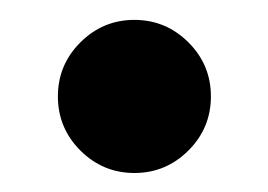

<svg xmlns="http://www.w3.org/2000/svg" viewBox="-20 -450 274 196"><path d="M62 -296.4Q39.1 -319.3 39.1 -351.6Q39.1 -383.8 62 -406.7Q85 -429.7 117.2 -429.7Q149.4 -429.7 172.4 -406.7Q195.3 -383.8 195.3 -351.6Q195.3 -319.3 172.4 -296.4Q149.4 -273.4 117.2 -273.4Q85 -273.4 62 -296.4Z"/></svg>

Font: spinwerad
Style: Bold
Weight: 700
Width: 7
Version: Version 0.3